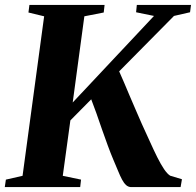

<svg xmlns="http://www.w3.org/2000/svg" viewBox="-34 -763 800 783"><path d="M-14.5 0 -10 -30.5 58 -46 146 -696.5 82 -712 86 -743H392.5L389 -712L310 -696.5L262.5 -345L594 -698L521 -713L524 -743H745L741 -713L675.5 -698L452 -472Q461.5 -451.5 472 -426.2Q482.5 -401 494.5 -373Q506.5 -345 519 -316Q531.5 -287 544 -258.5Q561.5 -221 577.2 -185.8Q593 -150.5 607.5 -121.5Q622 -92.5 635.2 -73Q648.5 -53.5 660 -46.5L708 -32L702.5 0H500Q489 -0.5 480.2 -8.2Q471.5 -16 463.8 -30.5Q456 -45 447.5 -66Q439 -87 427.5 -113.5Q417.5 -137 405.8 -168.8Q394 -200.5 382 -235.2Q370 -270 358.8 -302Q347.5 -334 338 -358L253 -272L222 -46L296.5 -30.5L293 0Z"/></svg>

Font: Merriweather 96pt ExtraBold
Style: Italic
Weight: 800
Italic angle: -7.8°
Version: Version 2.101